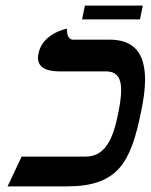

<svg xmlns="http://www.w3.org/2000/svg" viewBox="-20 -663 536 683"><path d="M398 -249C379 -155 346 -106 285 -106H57L7 0H217C400 0 445 -84 482 -266C491 -309 496 -347 496 -379C496 -474 457 -522 369 -522H239C226 -522 218 -535 218 -561C218 -561 131 -545 117 -473C116 -468 115 -462 115 -458C115 -425 141 -409 193 -409H357C398 -409 411 -383 411 -343C411 -317 406 -285 398 -249ZM272 -594H478L488 -643H282Z"/></svg>

Font: Libertinus Serif
Style: Bold Italic
Weight: 700
Italic angle: -12°
Designer: Philipp H. Poll, Khaled Hosny
Foundry: Caleb Maclennan
Version: Version 7.050;RELEASE